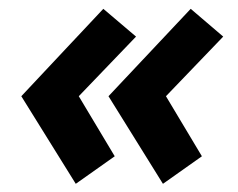

<svg xmlns="http://www.w3.org/2000/svg" viewBox="-20 -446 554 446"><path d="M156 -19 29.5 -222.5 220 -425.5 296 -361 163 -222.5 246.5 -83ZM358.5 -19 232 -222.5 423 -425.5 498.5 -361 365.5 -222.5 449 -83Z"/></svg>

Font: Lucymar Sans ExtraBold
Style: Italic
Weight: 800
Italic angle: -10°
Foundry: The League of Moveable Type (original font) / Main changes by Cristiano Sobral with portions from Mirco Monsees
Version: Version 2.00;August 30, 2020;FontCreator 13.0.0.2681 64-bit